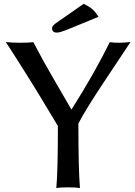

<svg xmlns="http://www.w3.org/2000/svg" viewBox="-20 -965 700 996"><path d="M9.8 -747.1Q42 -743.2 84 -743.2Q127.9 -743.2 150.4 -746.1H152.3L154.3 -744.1Q200.2 -655.3 249 -571.8Q297.9 -488.3 350.6 -396.5Q472.7 -588.9 547.9 -744.1L549.8 -746.1H552.7Q569.3 -743.2 595.2 -743.2Q621.1 -743.2 657.2 -747.1L531.2 -557.6Q419.9 -390.6 386.7 -324.2Q386.7 -84 394.5 5.9V10.7Q375 6.8 334 6.8Q292 6.8 272.5 10.7V5.9Q280.3 -77.1 280.3 -311.5Q266.6 -335 239.7 -378.9Q212.9 -422.9 180.7 -476.6Q148.4 -530.3 85.9 -628.9Q23.4 -727.5 9.8 -747.1ZM268.6 -843.8 414.1 -945.3Q447.3 -928.7 461.9 -915Q476.6 -901.4 488.3 -881.8L491.2 -877.9L322.3 -808.6Q289.1 -795.9 275.4 -795.9Q261.7 -795.9 255.9 -802.2Q250 -808.6 250 -819.3Q250 -830.1 268.6 -843.8Z"/></svg>

Font: GenEi LateMin P v2
Style: Medium
Weight: 500
Designer: o_tamon (Modified)
Foundry: o_tamon / Adobe Systems Incorporated / FONT 910 / Philipp H. Poll
Version: Version 2.1;Original Version 1.004